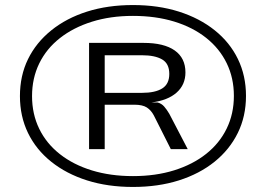

<svg xmlns="http://www.w3.org/2000/svg" viewBox="-20 -733 1053 761"><path d="M507 8Q407 8 325 -18Q243 -44 183 -92Q123 -140 91 -206Q59 -272 59 -352Q59 -433 91 -498.5Q123 -564 183 -612.5Q243 -661 325 -687Q407 -713 507 -713Q607 -713 689 -687Q771 -661 831 -613Q891 -565 923 -499Q955 -433 955 -353Q955 -272 922.5 -206Q890 -140 830.5 -92Q771 -44 689 -18Q607 8 507 8ZM507 -35Q597 -35 670.5 -58Q744 -81 797 -123Q850 -165 878.5 -223.5Q907 -282 907 -353Q907 -424 878.5 -482.5Q850 -541 797 -583Q744 -625 670.5 -647.5Q597 -670 507 -670Q418 -670 344.5 -647Q271 -624 217.5 -582Q164 -540 135.5 -481.5Q107 -423 107 -352Q107 -281 135.5 -222.5Q164 -164 217.5 -122Q271 -80 344.5 -57.5Q418 -35 507 -35ZM333 -142V-563H549Q630 -563 672.5 -533Q715 -503 715 -446Q715 -397 680 -366Q645 -335 581 -327H604Q620 -323 630.5 -311Q641 -299 651 -282L724 -142H657L590 -275Q579 -296 562 -307Q545 -318 512 -318H377L395 -334V-142ZM395 -365H543Q595 -365 623 -382.5Q651 -400 651 -440Q651 -481 622.5 -497.5Q594 -514 543 -514H395Z"/></svg>

Font: Nunito Sans 7pt Expanded Light
Style: Regular
Weight: 300
Width: 7
Designer: Vernon Adams
Foundry: Vernon Adams
Version: Version 3.101;gftools[0.9.27]